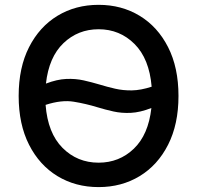

<svg xmlns="http://www.w3.org/2000/svg" viewBox="-20 -757 808 787"><path d="M711.6 -363.6Q711.6 -247.5 669 -163.7Q626.4 -79.9 552.4 -35Q478.3 9.9 384.2 9.9Q289.8 9.9 215.7 -35Q141.7 -79.9 99.1 -163.7Q56.5 -247.5 56.5 -363.6Q56.5 -480.1 99.1 -563.7Q141.7 -647.4 215.7 -692.3Q289.8 -737.2 384.2 -737.2Q478.3 -737.2 552.4 -692.3Q626.4 -647.4 669 -563.7Q711.6 -480.1 711.6 -363.6ZM384.2 -90.2Q468.8 -90.2 528.6 -147.5Q588.4 -204.9 600.5 -314.3Q554.3 -296.2 516.3 -294.4Q478.3 -292.6 445 -300.1Q411.6 -307.5 378.9 -317.5Q332.7 -331.7 282.7 -340Q232.6 -348.4 166.9 -327.1Q175.8 -211.6 236.3 -150.9Q296.9 -90.2 384.2 -90.2ZM601.6 -401.6Q592 -516.3 531.4 -576.7Q470.9 -637.1 384.2 -637.1Q299.7 -637.1 240.1 -580.1Q180.4 -523.1 168.3 -414.4Q213.8 -431.8 251.6 -433.4Q289.4 -435 322.6 -427.6Q355.8 -420.1 388.1 -410.5Q419.4 -400.9 451.7 -393.5Q484 -386 520.6 -386.5Q557.2 -387.1 601.6 -401.6Z"/></svg>

Font: Inter UI Medium
Style: Regular
Weight: 500
Designer: Rasmus Andersson
Foundry: rsms
Version: 3.2;8d6f07862